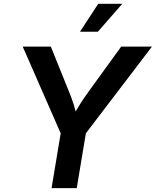

<svg xmlns="http://www.w3.org/2000/svg" viewBox="-20 -967 801 987"><path d="M245.1 0 292 -281.7 96.7 -727.5H241.2L333.5 -499Q348.1 -463.9 358.9 -429.9Q369.6 -396 378.9 -349.6H344.7Q369.1 -396.5 390.9 -430.7Q412.6 -464.8 437.5 -499L603 -727.5H761.2L421.4 -281.7L374.5 0ZM391.1 -803.7 484.9 -947.3H608.4L482.9 -803.7Z"/></svg>

Font: Inter 17pt SemiBold
Style: Italic
Weight: 600
Italic angle: -9.3988°
Version: Version 4.001;git-66647c0bb